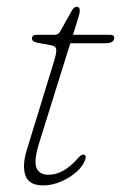

<svg xmlns="http://www.w3.org/2000/svg" viewBox="-20 -541 358 568"><path d="M134 -406.5 88.5 -415Q74.5 -418 74.5 -427.5Q74.5 -438 89.5 -438H141Q152.5 -438 158 -448L192.5 -509.5Q199 -521 207 -521Q216 -521 216 -509.5Q216 -505.5 214.5 -498.8Q213 -492 210 -483.5L196 -438H306Q318 -438 318 -429Q318 -413 290 -413H188L96 -118.5Q79.5 -65.5 87.8 -44.8Q96 -24 123.5 -24Q168 -24 211 -73.5Q221 -85 228.5 -83.5Q236.5 -81.5 232 -68.5Q226 -50 206.2 -32.5Q186.5 -15 160.2 -3.8Q134 7.5 107.5 7.5Q66 7.5 55.5 -21.2Q45 -50 59 -96.5L139 -357Q147 -383 146.5 -393.5Q146 -404 134 -406.5Z"/></svg>

Font: Fraunces 72pt S100 Thin
Style: Italic
Weight: 100
Italic angle: -16°
Version: Version 1.000; ttfautohint (v1.8.3)